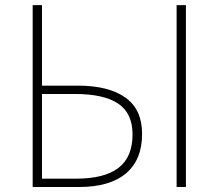

<svg xmlns="http://www.w3.org/2000/svg" viewBox="-20 -746 871 766"><path d="M110.4 0V-725.6H147.5V-404.3H291Q413.1 -404.3 480 -356.9Q546.9 -309.6 546.9 -211.9Q546.9 -108.4 482.4 -54.2Q418 0 295.9 0ZM147.5 -33.2H283.2Q396.5 -33.2 452.6 -76.2Q508.8 -119.1 508.8 -210Q508.8 -293.9 451.7 -332.5Q394.5 -371.1 278.3 -371.1H147.5ZM684.6 0V-725.6H721.7V0Z"/></svg>

Font: Gen Shin Gothic ExtraLight
Style: Regular
Weight: 100
Designer: [Source Han Sans]
Ryoko NISHIZUKA  (kana & ideographs); Paul D. Hunt (Latin, Greek & Cyrillic); Wenlong ZHANG  (bopomofo
Version: Version 1.002.20150607